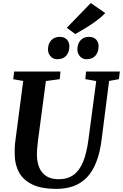

<svg xmlns="http://www.w3.org/2000/svg" viewBox="-20 -1202 789 1232"><path d="M680 -682.5 632 -306Q621 -220 596.8 -159.5Q572.5 -99 535.8 -61.8Q499 -24.5 450.2 -7.2Q401.5 10 341.5 10Q245.5 10 187 -18.5Q128.5 -47 101.8 -96.5Q75 -146 74.5 -208.5Q74 -227.5 74.5 -248Q75 -268.5 77.5 -290L129 -682.5L65 -693.5L70.5 -743H368L363.5 -694L274.5 -682L224 -302Q220.5 -273.5 218.5 -248.8Q216.5 -224 217 -205.5Q217.5 -161 232.2 -126.2Q247 -91.5 277.5 -71.8Q308 -52 356.5 -52Q414 -52 452.5 -80.2Q491 -108.5 513.8 -165Q536.5 -221.5 547.5 -306L597.5 -682L527.5 -694L532 -743H749L743 -694ZM347 -822Q321 -822 304.2 -840.8Q287.5 -859.5 288 -887Q289 -923 309.2 -944.2Q329.5 -965.5 362.5 -965.5Q393.5 -965.5 409.5 -947.8Q425.5 -930 425 -903.5Q424.5 -867 404.8 -844.5Q385 -822 347 -822ZM535 -822Q509.5 -822 492.8 -840.8Q476 -859.5 476.5 -887Q477.5 -923 497.5 -944.2Q517.5 -965.5 550.5 -965.5Q581 -965.5 597.2 -947.8Q613.5 -930 612.5 -903.5Q612 -867 592.2 -844.5Q572.5 -822 535 -822ZM463 -983.5 408.5 -1023.5 562.5 -1182.5 655.5 -1118Q626 -1088 591 -1063Q556 -1038 522.5 -1018Q489 -998 463 -983.5Z"/></svg>

Font: Merriweather Light 18pt
Style: Bold Italic
Weight: 700
Italic angle: -7.8°
Version: Version 2.101